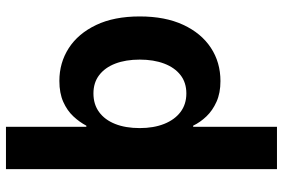

<svg xmlns="http://www.w3.org/2000/svg" viewBox="-176 -592 972 660"><g transform="rotate(-90 310.0 -262.0)"><path d="M361.3 9.8Q320.3 9.8 290.3 -3.7Q260.3 -17.1 240 -38.3Q219.7 -59.6 208 -84H204.1V204.1H58.6V-727.5H204.1V-451.2H208Q220.2 -474.6 240 -495.8Q259.8 -517.1 289.8 -530.5Q319.8 -543.9 361.8 -543.9Q424.3 -543.9 474.4 -511.7Q524.4 -479.5 554 -417.7Q583.5 -356 583.5 -267.6Q583.5 -180.2 554.7 -118.2Q525.9 -56.2 475.8 -23.2Q425.8 9.8 361.3 9.8ZM318.8 -107.4Q356 -107.4 381.8 -127.4Q407.7 -147.5 421.4 -183.6Q435.1 -219.7 435.1 -267.6Q435.1 -315.9 421.4 -351.6Q407.7 -387.2 381.8 -407Q356 -426.8 318.8 -426.8Q281.2 -426.8 254.6 -407.2Q228 -387.7 213.9 -352.1Q199.7 -316.4 199.7 -267.6Q199.7 -219.7 214.1 -183.6Q228.5 -147.5 255.1 -127.4Q281.7 -107.4 318.8 -107.4Z"/></g></svg>

Font: Inter 20pt
Style: Bold
Weight: 700
Version: Version 4.001;git-66647c0bb